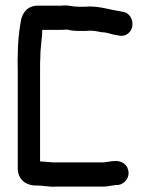

<svg xmlns="http://www.w3.org/2000/svg" viewBox="-20 -662 557 714"><path d="M219 -642C213 -641 209 -641 204 -641H120C84 -641 62 -616 57 -581C50 -542 46 -498 46 -453C45 -439 46 -424 46 -407V-37C46 4 74 28 115 28C122 28 129 28 136 29L158 31C166 32 176 33 186 32H361C374 32 386 30 398 28L411 26H419C440 23 460 4 458 -22C456 -50 432 -66 404 -63C397 -63 393 -62 386 -61L371 -59C367 -58 364 -58 361 -58H185C170 -58 157 -60 143 -61C138 -61 134 -61 129 -62V-407C129 -422 129 -437 130 -450C130 -488 137 -517 137 -551H204C211 -551 217 -551 224 -552H230C241 -549 257 -547 271 -547H291C299 -547 308 -547 316 -548C329 -548 349 -544 360 -542C380 -542 396 -533 416 -531L426 -529C437 -528 448 -530 457 -538C486 -562 472 -614 437 -618L427 -620C392 -625 354 -638 312 -638C305 -637 298 -637 291 -637H271C251 -637 239 -642 219 -642Z"/></svg>

Font: Electronic
Style: Circ
Weight: 900
Version: Version 1.011